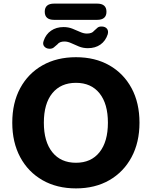

<svg xmlns="http://www.w3.org/2000/svg" viewBox="-20 -1033 841 1064"><path d="M401 11Q295 11 215.5 -34.5Q136 -80 92 -162Q48 -244 48 -353Q48 -463 92 -544.5Q136 -626 215.5 -671Q295 -716 401 -716Q507 -716 586 -671Q665 -626 709 -544.5Q753 -463 753 -353Q753 -244 709 -162Q665 -80 586 -34.5Q507 11 401 11ZM401 -131Q485 -131 531.5 -189.5Q578 -248 578 -353Q578 -458 531.5 -516Q485 -574 401 -574Q317 -574 270 -516.5Q223 -459 223 -353Q223 -248 270 -189.5Q317 -131 401 -131ZM280 -923Q228 -923 228 -968Q228 -1013 280 -1013H518Q570 -1013 570 -968Q570 -923 518 -923ZM252 -763Q235 -764 225 -776Q215 -788 222 -807Q234 -843 263 -863Q292 -883 332 -883Q359 -883 381.5 -874Q404 -865 424 -856Q444 -847 461 -847Q490 -847 501 -862Q512 -873 521 -880Q530 -887 546 -886Q564 -885 573 -873.5Q582 -862 577 -843Q565 -806 536.5 -786Q508 -766 467 -766Q440 -766 417 -775.5Q394 -785 374.5 -794Q355 -803 337 -803Q310 -803 298 -787Q287 -777 277.5 -769.5Q268 -762 252 -763Z"/></svg>

Font: Chiron GoRound TC EB
Style: Regular
Weight: 700
Designer: Ryoko NISHIZUKA 西塚涼子 (kana, bopomofo & ideographs); Paul D. Hunt (Latin, Greek & Cyrillic); Sandoll Communications 산돌커뮤니
Foundry: Adobe
Version: Version 1.000;hotconv 1.1.1;makeotfexe 2.6.0